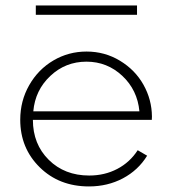

<svg xmlns="http://www.w3.org/2000/svg" viewBox="-20 -669 631 704"><path d="M54.2 -230Q54.2 -299.3 87.2 -356.9Q120.1 -414.6 175.8 -447.3Q231.4 -480 297.4 -480Q364.3 -480 419.9 -446.3Q475.6 -412.6 506.1 -358.2Q536.6 -303.7 537.1 -241.7Q537.1 -233.4 536.6 -229.5H100.6Q100.6 -140.6 158.7 -83Q216.8 -25.4 307.1 -25.4Q363.8 -25.4 409.9 -49.6Q456.1 -73.7 484.9 -118.2L519.5 -98.1Q486.8 -44.9 430.7 -15.1Q374.5 14.6 306.2 14.6Q196.8 14.6 125.5 -55.7Q54.2 -126 54.2 -230ZM296.9 -442.9Q220.2 -442.9 164.6 -390.6Q108.9 -338.4 102.1 -260.7H491.2Q483.9 -338.9 428.5 -390.9Q373 -442.9 296.9 -442.9ZM111.3 -648.9H482.4V-614.7H111.3Z"/></svg>

Font: Spartan MB Light
Style: Regular
Weight: 300
Designer: Matt Bailey, Mirko Velimirovic
Foundry: Matt Bailey
Version: Version 1.005